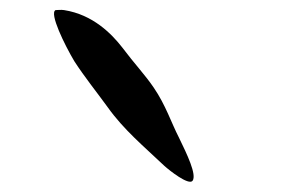

<svg xmlns="http://www.w3.org/2000/svg" viewBox="-20 -947 601 380"><path d="M107 -927C101 -928 94 -927 90 -927C77 -921 108 -858 127 -826C147 -795 172 -764 193 -735C225 -690 265 -657 305 -619C316 -609 353 -580 361 -589C370 -601 350 -642 334 -675C319 -704 308 -739 284 -774C267 -799 246 -821 222 -853C201 -880 164 -918 107 -927Z"/></svg>

Font: Carybe
Style: Regular
Weight: 400
Designer: Genilson Lima Santos
Foundry: Genilson Lima Santos
Version: Version 1.010;PS 001.010;hotconv 1.0.70;makeotf.lib2.5.58329